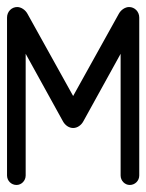

<svg xmlns="http://www.w3.org/2000/svg" viewBox="-20 -273 416 546"><path d="M188 0 58 -234C52 -245 40 -253 29 -253C13 -253 0 -240 0 -223V226C0 241 12 253 27 253C41 253 53 241 53 226V-120L159 72C165 83 176 91 188 91C200 91 211 83 217 72L323 -120V226C323 241 335 253 349 253C364 253 376 241 376 226V-223C376 -240 363 -253 347 -253C336 -253 324 -245 318 -234Z"/></svg>

Font: Ekmelos
Style: Regular
Weight: 500
Designer: Thomas Richter (thomas-richter@aon.at)
Version: Version 2.58